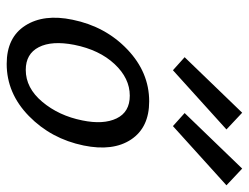

<svg xmlns="http://www.w3.org/2000/svg" viewBox="-105 -634 744 574"><g transform="rotate(90 267.0 -347.0)"><path d="M190 -492 151 -527 317 -699 367 -652ZM357 -492 318 -527 484 -699 534 -652ZM171 5Q92 5 56.5 -50.5Q21 -106 39 -192Q59 -290 127.5 -355.5Q196 -421 283 -421Q361 -421 397 -367Q433 -313 415 -225Q395 -128 327 -61.5Q259 5 171 5ZM189 -52Q243 -52 284.5 -101.5Q326 -151 340 -221Q353 -284 334 -323.5Q315 -363 266 -363Q214 -363 171.5 -317.5Q129 -272 114 -197Q101 -130 121 -91Q141 -52 189 -52Z"/></g></svg>

Font: EauTest Medium
Style: Italic
Weight: 500
Italic angle: -12°
Designer: Christian Thalmann (Catharsis Fonts)
Version: Version 0.001;PS 000.001;hotconv 1.0.88;makeotf.lib2.5.64775